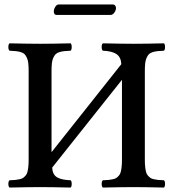

<svg xmlns="http://www.w3.org/2000/svg" viewBox="-20 -842 785 864"><path d="M22.9 2Q17.6 -2.4 17.6 -14.4Q17.6 -26.4 22.9 -30.8Q39.1 -31.2 48.3 -32.2Q57.6 -33.2 68.1 -35.4Q78.6 -37.6 84.2 -41.7Q89.8 -45.9 95.5 -52.2Q101.1 -58.6 103.5 -68.4Q106 -78.1 107.4 -91.1Q108.9 -104 108.9 -122.1V-522.9Q108.9 -543.9 107.2 -558.3Q105.5 -572.8 100.6 -582.8Q95.7 -592.8 90.3 -598.4Q85 -604 73.7 -607.4Q62.5 -610.8 52 -611.8Q41.5 -612.8 22.9 -613.8Q17.6 -618.2 17.6 -630.4Q17.6 -642.6 22.9 -647Q112.8 -645 161.1 -645Q211.9 -645 297.9 -647Q302.7 -642.6 302.7 -630.4Q302.7 -618.2 297.9 -613.8Q279.3 -612.8 268.8 -611.8Q258.3 -610.8 247.1 -607.4Q235.8 -604 230.5 -598.4Q225.1 -592.8 220.2 -582.8Q215.3 -572.8 213.6 -558.3Q211.9 -543.9 211.9 -522.9V-157.2L525.9 -553.2Q524.4 -585 504.2 -598.6Q483.9 -612.3 442.9 -613.8Q437.5 -618.2 437.5 -630.4Q437.5 -642.6 442.9 -647Q532.7 -645 581.1 -645Q631.8 -645 717.8 -647Q722.7 -642.6 722.7 -630.4Q722.7 -618.2 717.8 -613.8Q699.2 -612.8 688.7 -611.8Q678.2 -610.8 667 -607.4Q655.8 -604 650.4 -598.4Q645 -592.8 640.1 -582.8Q635.3 -572.8 633.5 -558.3Q631.8 -543.9 631.8 -522.9V-122.1Q631.8 -104 633.3 -91.1Q634.8 -78.1 637.2 -68.4Q639.6 -58.6 645.3 -52.2Q650.9 -45.9 656.5 -41.7Q662.1 -37.6 672.6 -35.4Q683.1 -33.2 692.4 -32.2Q701.7 -31.2 717.8 -30.8Q722.7 -26.4 722.7 -14.4Q722.7 -2.4 717.8 2Q629.9 0 581.1 0Q530.8 0 442.9 2Q437.5 -2.4 437.5 -14.4Q437.5 -26.4 442.9 -30.8Q459 -31.2 468.3 -32.2Q477.5 -33.2 488 -35.4Q498.5 -37.6 504.2 -41.7Q509.8 -45.9 515.4 -52.2Q521 -58.6 523.4 -68.4Q525.9 -78.1 527.3 -91.1Q528.8 -104 528.8 -122.1V-482.9L214.8 -87.9Q216.3 -56.6 236.3 -44.4Q256.3 -32.2 297.9 -30.8Q302.7 -26.4 302.7 -14.4Q302.7 -2.4 297.9 2Q210 0 161.1 0Q110.8 0 22.9 2ZM478 -774.9H233.9Q222.2 -774.9 222.2 -791Q222.2 -800.8 228.8 -811.3Q235.4 -821.8 244.1 -821.8H487.8Q494.6 -821.8 498.3 -816.7Q502 -811.5 502 -806.2Q502 -795.9 494.6 -785.4Q487.3 -774.9 478 -774.9Z"/></svg>

Font: Common Serif Medium
Style: Regular
Weight: 500
Designer: Philipp H. Poll, Khaled Hosny
Foundry: Stefan Peev, Context Ltd.
Version: Version 1.026